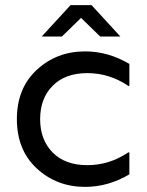

<svg xmlns="http://www.w3.org/2000/svg" viewBox="-20 -721 576 751"><path d="M482 -385Q408 -435 321.5 -435Q235 -435 186 -385.5Q137 -336 137 -255Q137 -174 186 -124.5Q235 -75 321.5 -75Q408 -75 482 -125H486V-39Q403 10 313 10Q202 10 124 -62Q46 -134 46 -255Q46 -376 124 -448Q202 -520 313 -520Q403 -520 486 -471V-385ZM338 -701 451 -578H372L297 -651L222 -578H143L256 -701Z"/></svg>

Font: Varela
Style: Regular
Weight: 400
Designer: Joe Prince
Foundry: Joe Prince
Version: Version 1.000